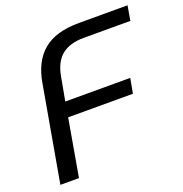

<svg xmlns="http://www.w3.org/2000/svg" viewBox="-127 -811 877 922"><g transform="rotate(-20 312.0 -350.0)"><path d="M112 -488Q130 -594 193.5 -647Q257 -700 375 -700H624L611 -625H372Q302 -625 261 -592.5Q220 -560 207 -488L185 -368H517L503 -292H172L121 0H26Z"/></g></svg>

Font: KoHo Medium
Style: Italic
Weight: 500
Italic angle: -10°
Designer: Cadson Demak & Katatrad Team
Foundry: Cadson Demak Co.,Ltd.
Version: Version 1.000